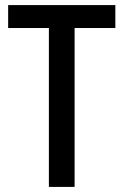

<svg xmlns="http://www.w3.org/2000/svg" viewBox="-20 -734 485 754"><path d="M273 0V-624H433V-714H12V-624H172V0Z"/></svg>

Font: Noto Sans Armenian Condensed Medium
Style: Regular
Weight: 500
Width: 3
Designer: Monotype Design Team
Foundry: Monotype Imaging Inc.
Version: Version 2.008